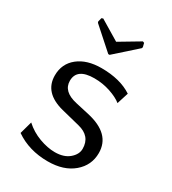

<svg xmlns="http://www.w3.org/2000/svg" viewBox="-169 -765 779 868"><g transform="rotate(30 220.5 -330.5)"><path d="M219 -545H212L101 -644L99 -650L104 -670L112 -673L215 -611L319 -673L327 -670L332 -650L330 -644ZM213 -419Q122 -419 122 -354Q122 -298 198 -281L269 -265Q399 -236 399 -136Q399 -72 349.5 -30Q300 12 217 12Q119 12 47 -38L65 -103Q99 -72 142.5 -56Q186 -40 224 -40Q271 -40 298.5 -63.5Q326 -87 326 -116Q326 -182 256 -199L160 -223Q51 -251 51 -341Q51 -402 96.5 -438.5Q142 -475 218 -475Q316 -475 378 -434L359 -374Q337 -392 297 -405.5Q257 -419 213 -419Z"/></g></svg>

Font: Quattrocento Sans
Style: Regular
Weight: 400
Designer: Pablo Impallari
Foundry: Pablo Impallari, Igino Marini, Brenda Gallo
Version: Version 2.000